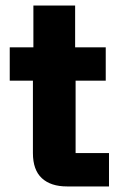

<svg xmlns="http://www.w3.org/2000/svg" viewBox="-20 -670 432 690"><path d="M220.8 0Q162.5 0 130.4 -29.6Q98.3 -59.2 98.3 -120V-380H15V-500H100V-650H250V-500H360V-380H251.7V-120H371.7V0Z"/></svg>

Font: Funnel Display Light ExtraBold
Style: Regular
Weight: 800
Version: Version 1.000